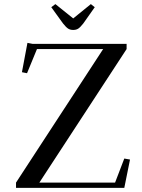

<svg xmlns="http://www.w3.org/2000/svg" viewBox="-20 -916 692 936"><path d="M58.1 0V-25.9L482.9 -676.8H160.2L111.8 -559.1L86.9 -564L113.8 -707L139.2 -702.1H597.2V-676.8L171.9 -25.9H541L585.9 -143.1L613.8 -138.2L585.9 0ZM230 -880.9 250 -896 336.9 -826.2 422.9 -896 441.9 -880.9 386.2 -801.8Q371.6 -783.2 361.6 -776.6Q351.6 -770 336.9 -770Q322.3 -770 312 -776.6Q301.8 -783.2 287.1 -801.8Z"/></svg>

Font: Dehuti Alt
Style: Bold
Weight: 700
Version: Version 1.2